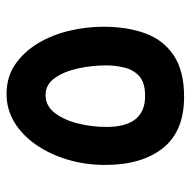

<svg xmlns="http://www.w3.org/2000/svg" viewBox="-18 -548 568 571"><g transform="rotate(-90 265.5 -263.0)"><path d="M263 1Q160 1 110 -62Q60 -125 60 -234Q60 -292 75.5 -344.5Q91 -397 119.5 -438.5Q148 -480 186.5 -503.5Q225 -527 271 -527Q321 -527 358 -502Q395 -477 420.5 -435.5Q446 -394 458.5 -342.5Q471 -291 471 -239Q471 -169 451.5 -115Q432 -61 386 -30Q340 1 263 1ZM265 -115Q304 -115 323 -131.5Q342 -148 349 -174.5Q356 -201 356 -231Q356 -273 347 -314.5Q338 -356 318.5 -383.5Q299 -411 268 -411Q236 -411 215 -384Q194 -357 183.5 -315.5Q173 -274 173 -230Q173 -115 265 -115Z"/></g></svg>

Font: Noto Sans Arabic UI SmCn SmBd
Style: Regular
Weight: 600
Width: 4
Designer: Monotype Design Team, Nadine Chahine and Nizar Qandah
Foundry: Monotype Imaging Inc.
Version: Version 2.010; ttfautohint (v1.8.4.7-5d5b)